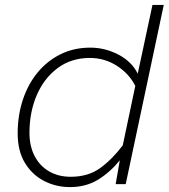

<svg xmlns="http://www.w3.org/2000/svg" viewBox="-20 -750 690 782"><path d="M348 -556Q407 -556 461.5 -528Q516 -500 541 -450L601 -730H647L492 0H451L468 -97Q428 -48 379 -18Q330 12 265 12Q208 12 159.5 -13Q111 -38 81.5 -86.5Q52 -135 52 -207Q52 -280 73 -343.5Q94 -407 133 -454.5Q172 -502 226.5 -529Q281 -556 348 -556ZM268 -30Q339 -30 388 -65.5Q437 -101 480 -158L531 -400Q506 -450 456 -482Q406 -514 346 -514Q270 -514 214.5 -472.5Q159 -431 129.5 -362Q100 -293 100 -209Q100 -155 121 -114.5Q142 -74 180 -52Q218 -30 268 -30Z"/></svg>

Font: Azeret Mono Thin Thin
Style: Italic
Weight: 250
Italic angle: -12°
Version: Version 1.002